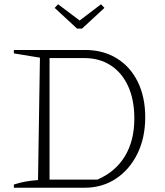

<svg xmlns="http://www.w3.org/2000/svg" viewBox="-20 -879 773 899"><path d="M379 -645Q463 -645 526.5 -606Q590 -567 625 -496Q660 -425 660 -330Q660 -234 623.5 -159.5Q587 -85 523 -42.5Q459 0 376 0H45V-15Q92 -31 158 -36L167 -609L45 -629V-645ZM436 -38Q520 -74 564.5 -147Q609 -220 609 -324Q609 -413 579.5 -476.5Q550 -540 497.5 -573.5Q445 -607 376 -607H212V-38ZM341 -745 236 -842 252 -859 353 -783 453 -859 469 -842 364 -745Z"/></svg>

Font: Piazzolla SC ExtraLight
Style: Regular
Weight: 200
Designer: Juan Pablo del Peral
Foundry: Huerta Tipografica
Version: Version 1.330